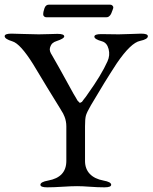

<svg xmlns="http://www.w3.org/2000/svg" viewBox="-20 -797 653 822"><path d="M189 -777H452Q458 -777 462 -772.5Q466 -768 465 -763Q464 -761 463 -757Q462 -753 461 -751.5Q460 -750 459 -746.5Q458 -743 457 -741Q456 -739 454.5 -736Q453 -733 451.5 -731.5Q450 -730 448 -728Q446 -726 444 -725Q442 -724 439.5 -723.5Q437 -723 434 -723H179Q173 -723 169 -726.5Q165 -730 165 -735Q165 -747 170.5 -762Q176 -777 189 -777ZM264 -108V-256Q264 -267 262 -277.5Q260 -288 256.5 -297Q253 -306 250 -311.5Q247 -317 243 -323Q239 -329 239 -330Q186 -415 122 -522Q67 -610 33 -620Q0 -630 0 -642Q0 -653 29 -653Q42 -653 81.5 -651.5Q121 -650 146 -650Q163 -650 190 -651Q217 -652 226 -652Q255 -652 255 -641Q255 -632 222 -621Q212 -618 205 -612Q198 -606 194 -592.5Q190 -579 203 -560Q233 -508 260 -458.5Q287 -409 295 -395Q301 -385 303.5 -381Q306 -377 309.5 -370.5Q313 -364 315 -363Q317 -362 319.5 -358.5Q322 -355 324.5 -357.5Q327 -360 328.5 -359.5Q330 -359 333.5 -364.5Q337 -370 339 -372Q341 -374 347 -382Q353 -390 356 -395Q414 -476 440 -534Q452 -560 445 -587Q438 -614 417 -620Q384 -629 384 -640Q384 -651 413 -651Q428 -651 451 -650.5Q474 -650 488 -650Q508 -650 541 -651.5Q574 -653 584 -653Q613 -653 613 -642Q613 -629 580 -622Q540 -614 480 -526Q427 -445 369 -346Q351 -315 347.5 -301Q344 -287 344 -256V-108Q344 -74 364.5 -52.5Q385 -31 423 -24Q456 -18 456 -6Q456 5 427 5Q399 5 365.5 2.5Q332 0 310 0Q286 0 247.5 2.5Q209 5 182 5Q153 5 153 -6Q153 -18 186 -24Q264 -38 264 -108Z"/></svg>

Font: EB Garamond
Style: SC
Weight: 400
Version: Version 000.010